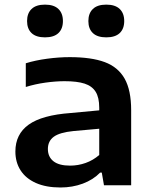

<svg xmlns="http://www.w3.org/2000/svg" viewBox="-20 -801 658 830"><path d="M547 -324.5V0H429.5L420 -55H413Q383 -24 338 -7.2Q293 9.5 241.5 9.5Q179 9.5 135.2 -10Q91.5 -29.5 69 -64.5Q46.5 -99.5 46.5 -146Q46.5 -221 104 -262.2Q161.5 -303.5 286 -312.5L409 -324V-335Q409 -379.5 393.5 -404.2Q378 -429 345.8 -439.5Q313.5 -450 259 -450Q221 -450 176.2 -443.8Q131.5 -437.5 91.5 -425V-527.5Q133.5 -540.5 184.2 -547.2Q235 -554 281.5 -554Q375 -554 432.8 -532.5Q490.5 -511 518.8 -461Q547 -411 547 -324.5ZM409 -131V-244.5L297.5 -234.5Q238 -228.5 212.5 -209.8Q187 -191 187 -157Q187 -123 211 -104Q235 -85 283 -85Q317.5 -85 350 -96.5Q382.5 -108 409 -131ZM97 -710Q97 -743.5 116.5 -762.2Q136 -781 174.5 -781Q213 -781 232.5 -762.2Q252 -743.5 252 -710Q252 -676.5 232.5 -658Q213 -639.5 174.5 -639.5Q136 -639.5 116.5 -658Q97 -676.5 97 -710ZM362 -710Q362 -743.5 381.5 -762.2Q401 -781 439.5 -781Q478 -781 497.5 -762.2Q517 -743.5 517 -710Q517 -676.5 497.5 -658Q478 -639.5 439.5 -639.5Q401 -639.5 381.5 -658Q362 -676.5 362 -710Z"/></svg>

Font: Encode Sans Expanded SemiBold
Style: Regular
Weight: 600
Width: 7
Designer: Multiple Designers
Foundry: Impallari Type
Version: Version 2.000